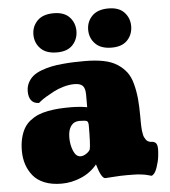

<svg xmlns="http://www.w3.org/2000/svg" viewBox="-54 -813 775 875"><g transform="rotate(-5 333.0 -375.5)"><path d="M223.6 -763.7Q272 -763.7 296.1 -737.5Q320.3 -711.4 320.3 -674.3Q320.3 -637.2 296.1 -610.8Q272 -584.5 223.6 -584.5Q174.3 -584.5 148.9 -610.6Q123.5 -636.7 123.5 -674.3Q123.5 -711.9 148.9 -737.8Q174.3 -763.7 223.6 -763.7ZM474.1 -763.7Q522.5 -763.7 546.6 -737.5Q570.8 -711.4 570.8 -674.3Q570.8 -637.2 546.6 -610.8Q522.5 -584.5 474.1 -584.5Q424.8 -584.5 399.4 -610.6Q374 -636.7 374 -674.3Q374 -711.9 399.4 -737.8Q424.8 -763.7 474.1 -763.7ZM356 -60.5Q326.7 -24.4 282.7 -5.6Q238.8 13.2 192.4 13.2Q147.9 13.2 114.7 -0.2Q81.5 -13.7 62.5 -37.4Q43.5 -61 34.2 -89.6Q24.9 -118.2 24.9 -151.4Q24.9 -184.1 31.5 -210.2Q38.1 -236.3 49.1 -254.9Q60.1 -273.4 77.6 -287.1Q95.2 -300.8 114.3 -308.8Q133.3 -316.9 158.9 -321.8Q184.6 -326.7 209 -328.4Q233.4 -330.1 263.7 -330.1Q281.7 -330.1 300.5 -328.6Q319.3 -327.1 329.1 -325.2L338.9 -323.7V-381.3Q338.9 -410.2 327.6 -421.9Q316.4 -433.6 289.6 -433.6Q266.1 -433.6 240.2 -426.3Q214.4 -418.9 194.3 -408.4Q174.3 -397.9 157.2 -387.5Q140.1 -377 130.9 -369.6L122.1 -362.3Q99.1 -362.3 87.2 -377Q75.2 -391.6 75.2 -418.9Q75.2 -441.4 84.7 -459.2Q94.2 -477.1 109.1 -489Q124 -501 147.2 -509.5Q170.4 -518.1 192.4 -522.7Q214.4 -527.3 243.7 -530Q272.9 -532.7 294.9 -533.4Q316.9 -534.2 344.7 -534.2Q394.5 -534.2 431.4 -526.9Q468.3 -519.5 493.7 -503.2Q519 -486.8 535.4 -465.3Q551.8 -443.8 560.5 -410.9Q569.3 -377.9 572.8 -342.5Q576.2 -307.1 576.2 -257.8Q576.2 -242.7 576.2 -235.4Q576.2 -228 576.7 -215.1Q577.1 -202.1 578.1 -195.6Q579.1 -189 580.8 -179.4Q582.5 -169.9 585.2 -164.8Q587.9 -159.7 591.6 -154.1Q595.2 -148.4 600.6 -145.5Q606 -142.6 612.8 -141.1Q613.3 -141.1 618.9 -140.9Q624.5 -140.6 627.7 -139.4Q630.9 -138.2 635.3 -134.8Q639.6 -131.3 641.8 -123.8Q644 -116.2 644 -104.5Q644 -94.2 641.6 -72Q639.2 -49.8 629.2 -20.8Q619.1 8.3 604 13.2Q601.6 12.7 590.3 9.5Q579.1 6.3 574.5 5.6Q569.8 4.9 557.6 3.2Q545.4 1.5 530.5 1Q515.6 0.5 494.6 0.5Q460.4 0.5 431.4 2.9Q402.3 5.4 393.1 5.4Q375 5.4 356 -60.5ZM334 -132.3Q338.9 -156.2 338.9 -240.2Q338.9 -255.9 332.8 -260.3Q326.7 -264.6 297.9 -264.6Q272.9 -264.6 259.3 -245.8Q245.6 -227.1 245.6 -192.4Q245.6 -159.2 257.3 -131.3Q269 -103.5 290 -103.5Q302.7 -103.5 316.7 -113Q330.6 -122.6 334 -132.3Z"/></g></svg>

Font: Coustard Black
Style: Regular
Weight: 900
Foundry: vernon adams
Version: Version 1.001;